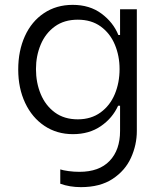

<svg xmlns="http://www.w3.org/2000/svg" viewBox="-20 -563 664 790"><path d="M228 193V134Q240 138 262 141Q284 144 307 144Q388 144 431 99Q474 54 474 -24V-128H466Q443 -77 395 -44Q347 -11 280 -11Q214 -11 163 -45Q112 -79 83.5 -139.5Q55 -200 55 -277Q55 -354 82.5 -414.5Q110 -475 161 -509Q212 -543 279 -543Q349 -543 397.5 -507Q446 -471 467 -419H474V-525H543V-24Q543 33 519 86Q495 139 443.5 173Q392 207 313 207Q267 207 228 193ZM472 -279Q472 -333 452.5 -379.5Q433 -426 394.5 -454Q356 -482 300 -482Q244 -482 205.5 -454Q167 -426 147.5 -379.5Q128 -333 128 -279Q128 -223 147.5 -176Q167 -129 205.5 -100.5Q244 -72 300 -72Q355 -72 394 -100.5Q433 -129 452.5 -176Q472 -223 472 -279Z"/></svg>

Font: Be Vietnam Light
Style: Regular
Weight: 300
Designer: Gabriel Lam
Foundry: TypeRant
Version: Version 4.000